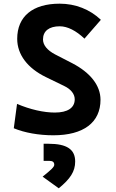

<svg xmlns="http://www.w3.org/2000/svg" viewBox="-20 -723 626 1040"><path d="M269 9.8C432.6 9.8 524.4 -59.6 524.4 -182.6C524.4 -260.3 469.2 -329.6 371.6 -380.4L277.8 -428.7C236.3 -450.7 212.9 -478.5 212.9 -509.3C212.9 -555.2 246.1 -580.6 303.7 -580.6C345.7 -580.6 392.6 -556.6 437.5 -513.7L526.4 -615.7C466.8 -672.4 388.2 -703.1 303.2 -703.1C156.7 -703.1 73.2 -633.8 73.2 -512.7C73.2 -426.8 129.9 -353.5 228 -305.7L327.6 -257.3C363.8 -240.2 384.8 -213.9 384.8 -185.1C384.8 -138.7 346.2 -113.3 276.9 -113.3C216.8 -113.3 143.6 -129.9 72.3 -160.2L54.7 -28.3C113.3 -3.9 190.4 9.8 269 9.8ZM298.3 296.9C360.4 246.1 387.2 206.1 387.2 151.9C387.2 85.9 341.8 55.7 243.2 55.7H216.3V148.4H248C265.6 148.4 273.9 155.3 273.9 169.4C273.9 181.2 258.8 195.3 210.9 233.9Z"/></svg>

Font: CaskaydiaCove Nerd Font
Style: Bold
Weight: 700
Designer: Aaron Bell
Foundry: Saja Typeworks
Version: Version 2111.1;Nerd Fonts 2.3.0